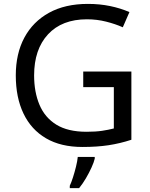

<svg xmlns="http://www.w3.org/2000/svg" viewBox="-20 -744 768 985"><path d="M407 -377H654V-27Q596 -8 537 1Q478 10 403 10Q292 10 216 -34.5Q140 -79 100.5 -161.5Q61 -244 61 -357Q61 -469 105 -551Q149 -633 231.5 -678.5Q314 -724 431 -724Q491 -724 544.5 -713Q598 -702 644 -682L610 -604Q572 -621 524.5 -633Q477 -645 426 -645Q298 -645 226.5 -568Q155 -491 155 -357Q155 -272 182.5 -206.5Q210 -141 269 -104.5Q328 -68 424 -68Q471 -68 504 -73Q537 -78 564 -85V-297H407ZM466 61V70Q462 88 449.5 115.5Q437 143 420.5 171Q404 199 386 221H338V209Q346 192 354.5 165.5Q363 139 370 110.5Q377 82 379 61Z"/></svg>

Font: Noto IKEA Latin
Style: Regular
Weight: 400
Designer: Monotype Design Team
Foundry: Monotype Imaging Inc.
Version: Version 1.0